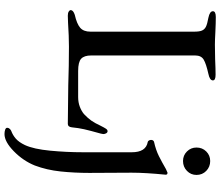

<svg xmlns="http://www.w3.org/2000/svg" viewBox="-83 -611 981 855"><g transform="rotate(90 407.5 -183.5)"><path d="M25 -8Q25 -19 46 -26Q86 -35 103.5 -50Q121 -65 121 -96V-557Q121 -581 116 -592.5Q111 -604 99 -610Q87 -616 59 -621Q30 -627 30 -641Q30 -654 56 -654Q83 -654 123 -652Q159 -650 179 -650L243 -651Q287 -653 313 -653Q338 -653 338 -641Q338 -627 309 -621Q264 -611 245.5 -600Q227 -589 227 -562V-99Q227 -68 241.5 -54.5Q256 -41 296 -41H412Q436 -41 455.5 -48.5Q475 -56 488 -67Q506 -84 517 -99.5Q528 -115 540 -141Q548 -157 553 -164.5Q558 -172 564 -172Q570 -172 573.5 -166Q577 -160 577 -153Q577 -150 576 -147.5Q575 -145 575 -142Q561 -92 555.5 -67.5Q550 -43 547 -13Q545 5 532 5Q480 5 360 3Q272 0 188 0Q141 0 81 4L50 5Q38 5 31.5 1Q25 -3 25 -8ZM549 275Q549 269 553.5 264Q558 259 563 257Q582 250 597.5 236.5Q613 223 626 196Q644 157 651 83.5Q658 10 658 -63V-280Q658 -343 612 -351Q608 -352 605.5 -356.5Q603 -361 603 -366Q603 -371 605.5 -374.5Q608 -378 612 -379Q648 -387 675 -400.5Q702 -414 733 -432Q749 -439 749 -439Q758 -439 758 -431Q749 -341 749 -279L750 -91Q750 -24 743.5 37.5Q737 99 717 152Q696 204 653.5 245.5Q611 287 577 287Q566 287 557.5 284Q549 281 549 275ZM637 -568Q637 -594 654.5 -611.5Q672 -629 697 -629Q723 -629 741 -611.5Q759 -594 759 -568Q759 -543 741 -525.5Q723 -508 697 -508Q672 -508 654.5 -525.5Q637 -543 637 -568Z"/></g></svg>

Font: EB Garamond Medium
Style: Regular
Weight: 500
Designer: Georg Duffner and Octavio Pardo
Foundry: Georg Duffner
Version: Version 1.000